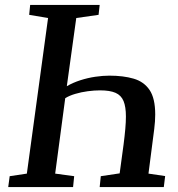

<svg xmlns="http://www.w3.org/2000/svg" viewBox="-20 -763 726 783"><path d="M13.5 0 19.5 -44.5 89.5 -55 176 -689.5 99 -702.5 103 -743H386.5L382 -702.5L291 -689.5L252.5 -411.5Q277.5 -426 307.8 -435.8Q338 -445.5 368.8 -450Q399.5 -454.5 426 -454.5Q483 -454.5 525 -442.2Q567 -430 590 -396Q613 -362 613 -296Q613 -282.5 612 -267.8Q611 -253 609 -237L585.5 -55L653.5 -45L648 0H386.5L391 -44.5L468 -56L484 -174Q488.5 -209 491 -237.2Q493.5 -265.5 493.5 -288Q493.5 -327.5 483.8 -351Q474 -374.5 451 -384.5Q428 -394.5 388 -394.5Q365 -394.5 338.2 -391Q311.5 -387.5 287 -380.2Q262.5 -373 246 -362.5L205 -55L282.5 -44.5L278 0Z"/></svg>

Font: Merriweather 24pt Medium
Style: Italic
Weight: 500
Italic angle: -7.8°
Version: Version 2.101